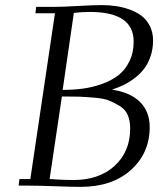

<svg xmlns="http://www.w3.org/2000/svg" viewBox="-20 -729 621 754"><path d="M53.2 0 56.2 -25.9H99.1L195.8 -676.8H119.1L122.1 -702.1H196.8Q227.1 -702.1 287.1 -705.6Q347.2 -709 378.9 -709Q408.2 -709 435.3 -705.1Q462.4 -701.2 489.5 -691.4Q516.6 -681.6 536.4 -666.5Q556.2 -651.4 568.6 -626.5Q581.1 -601.6 581.1 -569.8Q581.1 -537.6 571.8 -509.5Q562.5 -481.4 547.6 -461.2Q532.7 -440.9 511.2 -424.1Q489.7 -407.2 467.5 -396.2Q445.3 -385.3 419.9 -377Q493.7 -365.7 530.8 -327.6Q567.9 -289.6 567.9 -230Q567.9 -127.9 494.1 -61.5Q420.4 4.9 295.9 4.9Q266.6 4.9 197.8 2.4Q128.9 0 95.2 0ZM174.8 -25.9Q231 -22 267.1 -22Q369.6 -22 430.4 -77.9Q491.2 -133.8 491.2 -224.1Q491.2 -254.9 481.7 -277.1Q472.2 -299.3 450.2 -312.7Q428.2 -326.2 408.2 -334.2Q388.2 -342.3 350.6 -345.5Q313 -348.6 290.3 -349.4Q267.6 -350.1 223.1 -350.1ZM226.1 -376Q267.6 -376 304.7 -380.9Q341.8 -385.7 379.4 -398.9Q417 -412.1 444.1 -432.9Q471.2 -453.6 488 -487.8Q504.9 -522 504.9 -565.9Q504.9 -682.1 333 -682.1Q317.9 -682.1 302 -681.2Q286.1 -680.2 278.3 -679.2L270 -678.2Z"/></svg>

Font: Dehuti
Style: Italic
Weight: 400
Version: Version 1.2